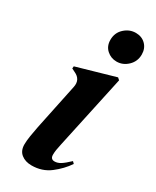

<svg xmlns="http://www.w3.org/2000/svg" viewBox="-186 -753 668 822"><g transform="rotate(30 148.0 -342.5)"><path d="M217 -552Q189 -552 168.5 -570.5Q148 -589 148 -620Q148 -655 172.5 -677.5Q197 -700 228 -700Q258 -700 277 -681Q296 -662 296 -632Q296 -598 272 -575Q248 -552 217 -552ZM124 15Q93 15 73 -1Q53 -17 53 -48Q53 -66 57 -91Q61 -116 66 -141L113 -366Q122 -407 84 -424L68 -432L69 -443L257 -497L267 -488L189 -126Q185 -108 183 -95.5Q181 -83 181 -71Q181 -49 201 -49Q216 -49 231 -58.5Q246 -68 269 -90L278 -81Q253 -44 214.5 -14.5Q176 15 124 15Z"/></g></svg>

Font: DM Serif Display
Style: Italic
Weight: 400
Italic angle: -12°
Designer: Colophon Foundry, Frank Grießhammer
Foundry: Colophon Foundry
Version: Version 5.100; ttfautohint (v1.8.2)